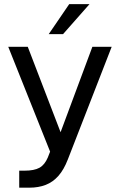

<svg xmlns="http://www.w3.org/2000/svg" viewBox="-20 -720 568 902"><path d="M400.4 -700.5H305.1L208.8 -559.5H276.1ZM70.3 81.8V161.7H117.9Q160.7 161.7 194.6 148.6Q228.5 135.5 254.4 106.3Q280.2 77.1 298.9 28.5L504.6 -500H413.9L264.6 -98.9L110.5 -500H18.8L215.4 -7.6L204.4 20.4Q189.8 54.6 165.2 68.2Q140.6 81.8 95.1 81.8Z"/></svg>

Font: Overused Grotesk Light
Style: Regular
Weight: 300
Designer: RandomMaerks
Version: Version 0.005